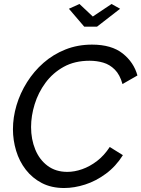

<svg xmlns="http://www.w3.org/2000/svg" viewBox="-20 -938 710 964"><path d="M302 6Q238 6 190 -19Q142 -44 109.5 -86Q77 -128 61 -181Q45 -234 45 -289Q45 -349 63 -409.5Q81 -470 115.5 -525Q150 -580 198.5 -622.5Q247 -665 308.5 -689.5Q370 -714 442 -714Q540 -714 596 -669.5Q652 -625 670 -559L595 -516Q582 -563 556.5 -588.5Q531 -614 498.5 -623.5Q466 -633 430 -633Q355 -633 300 -602.5Q245 -572 208.5 -522.5Q172 -473 154 -414.5Q136 -356 136 -300Q136 -239 157 -187.5Q178 -136 219 -105.5Q260 -75 318 -75Q354 -75 392.5 -88.5Q431 -102 467 -129.5Q503 -157 531 -200L597 -159Q562 -103 512 -66Q462 -29 407.5 -11.5Q353 6 302 6ZM326 -894 379 -918 446 -855 540 -918 583 -894 467 -804H403Z"/></svg>

Font: Raleway Thin Medium
Style: Italic
Weight: 500
Italic angle: -12°
Version: Version 4.026